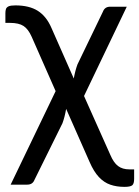

<svg xmlns="http://www.w3.org/2000/svg" viewBox="-22 -532 530 730"><path d="M451 178.5Q421.5 178.5 397.5 170.2Q373.5 162 354 141.2Q334.5 120.5 318.5 83.5L229.5 -118Q224 -86.5 215.5 -63.5L109 152Q102 170 81.5 170H18.5L189.5 -185.5L98.5 -392Q85.5 -421.5 67.5 -433.2Q49.5 -445 16 -445H-1.5V-482Q-1.5 -490.5 0.5 -497.2Q2.5 -504 10.5 -507.8Q18.5 -511.5 36.5 -511.5Q89 -511.5 121.8 -490.8Q154.5 -470 173.5 -426L258.5 -233.5Q264 -264 272.5 -287L369.5 -488Q376.5 -506.5 397 -506.5H460L297.5 -167L397.5 57Q410 86.5 426.8 99.2Q443.5 112 470 112H488V148Q488 166.5 480.8 172.5Q473.5 178.5 451 178.5Z"/></svg>

Font: Verano Sans
Style: Regular
Weight: 400
Designer: Lukasz Dziedzic with Adam Twardoch and Botio Nikoltchev
Foundry: tyPoland Lukasz Dziedzic
Version: Version 3.001;December 28, 2019;FontCreator 12.0.0.2547 64-b